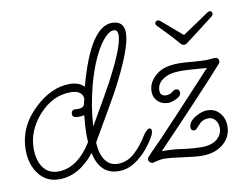

<svg xmlns="http://www.w3.org/2000/svg" viewBox="-72 -719 1048 832"><g transform="rotate(-10 452.5 -303.0)"><path d="M388 16Q304 16 284 -82Q214 6 127 6Q68 6 35 -41Q5 -83 5 -143Q5 -247 88 -324Q162 -393 242 -393Q282 -393 305 -370Q373 -622 468 -622Q521 -622 521 -569Q521 -504 437 -343Q426 -322 394.5 -267Q363 -212 311 -123Q314 -71 334 -43.5Q354 -16 389 -16Q431 -16 464.5 -47.5Q498 -79 520 -117Q525 -125 533.5 -134Q542 -143 549 -143Q554 -143 556 -139.5Q558 -136 558 -132Q558 -129 556.5 -122.5Q555 -116 554 -114Q539 -85 513.5 -54.5Q488 -24 456 -4Q424 16 388 16ZM311 -194Q348 -258 373 -301.5Q398 -345 411 -369Q478 -495 487 -552Q488 -556 488 -559.5Q488 -563 488 -566Q488 -589 470 -589Q444 -589 410 -540Q370 -480 341 -376Q316 -283 311 -194ZM128 -28Q213 -28 277 -131Q276 -140 276 -149Q276 -158 276 -167Q276 -187 277.5 -207Q279 -227 281 -249Q271 -246 256 -246Q229 -246 229 -262Q229 -281 247 -281Q250 -281 253 -280H259Q284 -280 288 -296L294 -320Q290 -357 239 -357Q161 -357 100 -290Q40 -223 40 -144Q40 -96 60 -64Q84 -28 128 -28ZM754 13Q740 13 719 11Q698 9 670 5Q642 1 621.5 -1Q601 -3 587 -3Q580 -3 569 -1Q558 1 542 5L538 6Q531 6 525.5 0.5Q520 -5 520 -12Q520 -18 524 -22Q528 -27 544 -43.5Q560 -60 588 -88Q656 -159 840 -358L788 -362Q752 -365 730 -365Q686 -365 665 -355Q620 -336 620 -297Q620 -272 647 -272Q662 -272 673 -281Q684 -290 689 -290Q707 -290 707 -273Q707 -258 685 -248Q665 -238 649 -238Q622 -238 604 -255Q586 -272 586 -299Q586 -329 605 -352Q625 -377 653 -388Q681 -399 725 -399Q736 -399 751.5 -398Q767 -397 787 -395Q828 -392 846 -392Q852 -392 863 -393.5Q874 -395 879 -395Q898 -395 898 -377Q898 -371 894 -367Q797 -258 585 -37H587Q602 -37 623 -36Q644 -35 672 -31Q701 -27 723 -25.5Q745 -24 758 -24Q804 -24 829 -46Q850 -66 850 -92Q850 -113 838.5 -127.5Q827 -142 809 -142Q782 -142 766 -123Q747 -101 742 -101Q725 -101 725 -117Q725 -141 756 -160Q785 -177 808 -177Q843 -177 863.5 -153Q884 -129 884 -95Q884 -52 853 -22Q816 13 754 13ZM760 -474Q753 -474 746 -481.5Q739 -489 728 -502Q719 -513 698 -534.5Q677 -556 657 -577Q653 -581 653 -586Q653 -591 657 -594.5Q661 -598 665 -598Q669 -598 671.5 -597Q674 -596 676 -594L767 -516Q795 -534 826 -555Q857 -576 883 -594Q889 -598 893 -598Q905 -598 905 -586Q905 -580 898 -574Q870 -553 843 -531.5Q816 -510 802 -500Q780 -484 774 -479Q768 -474 760 -474Z"/></g></svg>

Font: Send Flowers
Style: Regular
Weight: 400
Designer: Robert E. Leuschke
Foundry: Robert E. Leuschke
Version: Version 1.010; ttfautohint (v1.8.4.7-5d5b)